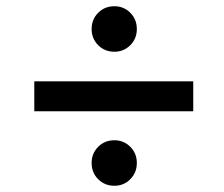

<svg xmlns="http://www.w3.org/2000/svg" viewBox="-20 -671 719 616"><path d="M347 -505Q316 -505 295 -526Q274 -547 274 -578Q274 -609 295 -630Q316 -651 347 -651Q377 -651 398 -630Q419 -609 419 -578Q419 -547 398 -526Q377 -505 347 -505ZM600 -410V-314H90V-410ZM347 -75Q316 -75 295 -96Q274 -117 274 -148Q274 -179 295 -200Q316 -221 347 -221Q377 -221 398 -200Q419 -179 419 -148Q419 -117 398 -96Q377 -75 347 -75Z"/></svg>

Font: Fz Poppins Med
Style: Regular
Weight: 500
Designer: Ninad Kale (Devanagari), Jonny Pinhorn (Latin)
Foundry: Indian Type Foundry
Version: Vit hóa bi Vntype.Com & FontZin.Com